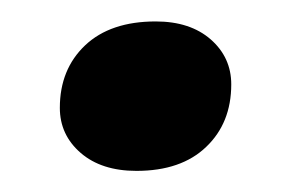

<svg xmlns="http://www.w3.org/2000/svg" viewBox="-20 -377 263 180"><path d="M107.9 -216.8Q75.2 -216.8 55.7 -233.6Q36.1 -250.5 36.1 -275.9Q36.1 -312 59.8 -334.5Q83.5 -356.9 126 -356.9Q158.2 -356.9 177.5 -340.1Q196.8 -323.2 196.8 -297.9Q196.8 -261.7 173.3 -239.3Q149.9 -216.8 107.9 -216.8Z"/></svg>

Font: Creato Display
Style: Bold Italic
Weight: 700
Italic angle: -10°
Version: Version 1.000